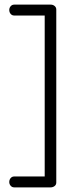

<svg xmlns="http://www.w3.org/2000/svg" viewBox="-20 -788 334 829"><path d="M173 -721H41Q32 -721 26 -728Q20 -735 20 -745Q20 -754 26 -761Q32 -768 41 -768H199Q209 -768 216 -762Q223 -756 223 -747V0Q223 10 215.5 15.5Q208 21 199 21H41Q32 21 26 14Q20 7 20 -2Q20 -12 26 -19Q32 -26 41 -26H173Z"/></svg>

Font: AkaAcidDosis
Style: Light
Weight: 300
Designer: Edgar Tolentino, Pablo Impallari, Igino Marini, Aka-Acid
Foundry: Edgar Tolentino, Pablo Impallari, Igino Marini, Aka-Acid
Version: Version 1.007